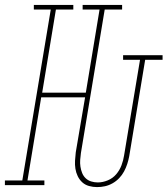

<svg xmlns="http://www.w3.org/2000/svg" viewBox="-54 -755 683 783"><path d="M342 8Q325 8 309 3.5Q293 -1 281.5 -11.5Q270 -22 263 -36.5Q256 -51 253.5 -67Q251 -83 252 -100Q253 -117 255 -134L293 -358H114L58 -19H127V0H-34V-19H37L153 -716H84V-735H245V-716H174L118 -377H296L352 -716H283V-735H444V-716H373L276 -131Q274 -117 273 -103Q272 -89 274 -75.5Q276 -62 281 -49.5Q286 -37 295.5 -28Q305 -19 318 -15Q331 -11 345 -11Q345 -11 345 -11Q345 -11 345 -11Q365 -11 385.5 -19.5Q406 -28 420 -44.5Q434 -61 441.5 -81Q449 -101 452 -121L517 -511H448V-530H609V-511H538L473 -118Q470 -102 465 -86.5Q460 -71 452 -56Q444 -41 432 -28.5Q420 -16 405 -7.5Q390 1 374 4.5Q358 8 342 8Z"/></svg>

Font: Iosevka Curly Slab ThExObl
Style: Regular
Weight: 100
Width: 7
Italic angle: -9°
Monospace: yes
Designer: Belleve Invis
Foundry: Belleve Invis
Version: Version 11.1.0; ttfautohint (v1.8.3)